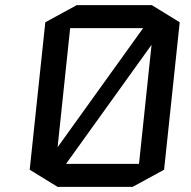

<svg xmlns="http://www.w3.org/2000/svg" viewBox="-20 -725 745 750"><path d="M621 -62 498 5H205L96 -62L157 -638L280 -705H573L682 -638ZM254 -615 205 -150 539 -615ZM238 -85H523L572 -550Z"/></svg>

Font: Quantico
Style: Italic
Weight: 400
Italic angle: -12°
Designer: Matt Desmond
Foundry: MADtype
Version: Version 2.002